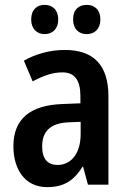

<svg xmlns="http://www.w3.org/2000/svg" viewBox="-20 -758 531 788"><path d="M108 -678C108 -639 132 -618 163 -618C195 -618 219 -639 219 -678C219 -718 195 -738 163 -738C132 -738 108 -719 108 -678ZM280 -678C280 -639 303 -618 336 -618C368 -618 392 -639 392 -678C392 -718 368 -738 336 -738C303 -738 280 -719 280 -678ZM246 -553C186 -553 127 -537 78 -509L114 -424C159 -448 197 -461 236 -461C286 -461 310 -429 310 -364V-334L235 -331C104 -326 35 -270 35 -158C35 -62 83 10 173 10C243 10 283 -17 319 -74H321L341 0H425V-363C425 -490 365 -553 246 -553ZM262 -256 311 -258V-208C311 -128 272 -81 216 -81C177 -81 153 -104 153 -157C153 -217 185 -253 262 -256Z"/></svg>

Font: Noto Sans Gurmukhi UI Condensed SemiBold
Style: Regular
Weight: 600
Width: 3
Designer: Jelle Bosma - Monotype Design Team
Foundry: Monotype Imaging Inc.
Version: Version 2.004